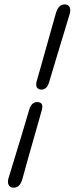

<svg xmlns="http://www.w3.org/2000/svg" viewBox="-20 -745 344 886"><path d="M207 -367Q197 -331.5 171.5 -331.5Q157.5 -331.5 150.8 -340.8Q144 -350 149 -369Q164 -421 180.5 -480Q197 -539 212.2 -593.2Q227.5 -647.5 238 -684.5Q243 -702.5 253.2 -713.8Q263.5 -725 279 -724.5Q295.5 -724.5 301.2 -712.2Q307 -700 302 -682Q291 -645.5 274.8 -591.8Q258.5 -538 240.5 -478.8Q222.5 -419.5 207 -367ZM115 -239.5Q125.5 -274 151.5 -274Q183 -274 173 -237Q158.5 -185 141.2 -125Q124 -65 108.5 -10.2Q93 44.5 83.5 80.5Q72.5 121.5 42 121Q26 121 20 108.5Q14 96 19 78Q30 41.5 46.8 -12.8Q63.5 -67 81.5 -126.8Q99.5 -186.5 115 -239.5Z"/></svg>

Font: Fraunces 144pt SuperSoft
Style: Italic
Weight: 400
Italic angle: -16°
Version: Version 1.000;[b76b70a41]